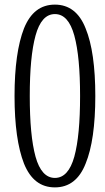

<svg xmlns="http://www.w3.org/2000/svg" viewBox="-20 -801 456 832"><path d="M84 -92C112 -23 156 11 218 11C279 11 324 -23 351 -92C379 -160 393 -258 393 -385C393 -512 379 -610 351 -678C324 -747 279 -781 218 -781C156 -781 112 -747 84 -678C57 -609 43 -511 43 -385C43 -259 57 -161 84 -92ZM302 -122C285 -61 257 -30 218 -30C179 -30 151 -61 134 -122C117 -184 109 -271 109 -385C109 -498 117 -585 134 -647C151 -709 179 -740 218 -740C257 -740 285 -709 302 -647C319 -585 327 -498 327 -385C327 -271 319 -184 302 -122Z"/></svg>

Font: BUSH 25 TRIRONG
Style: Regular
Weight: 400
Designer: Katatrad Team
Foundry: CadsonDemak